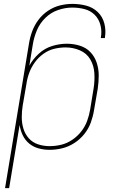

<svg xmlns="http://www.w3.org/2000/svg" viewBox="-20 -763 616 988"><path d="M6 205H27L81 -120Q85 -92 97 -67Q109 -42 130 -24.5Q151 -7 178.5 0.5Q206 8 235 8Q268 8 300.5 0Q333 -8 362.5 -27Q392 -46 414 -73.5Q436 -101 447.5 -133Q459 -165 464 -197L483 -307Q488 -341 488 -375Q488 -409 477.5 -440.5Q467 -472 445 -495Q423 -518 390.5 -528Q358 -538 324 -538Q287 -538 249 -526.5Q211 -515 180.5 -487.5Q150 -460 131 -425L149 -535Q155 -572 170 -607.5Q185 -643 213.5 -671Q242 -699 279 -711.5Q316 -724 352 -724Q385 -724 415.5 -716Q446 -708 467.5 -686.5Q489 -665 497 -633.5Q505 -602 499 -570V-567H520V-571Q526 -607 517 -642Q508 -677 483 -701Q458 -725 423.5 -734Q389 -743 352 -743Q321 -743 288.5 -735Q256 -727 227 -707.5Q198 -688 177.5 -660.5Q157 -633 145.5 -601.5Q134 -570 129 -538ZM235 -11Q204 -11 175.5 -20.5Q147 -30 128 -51.5Q109 -73 100.5 -101Q92 -129 92 -160Q92 -191 97 -221L116 -331Q120 -360 130.5 -388.5Q141 -417 159.5 -442.5Q178 -468 204 -486.5Q230 -505 259.5 -512Q289 -519 318 -519Q356 -519 391 -504Q426 -489 444.5 -457.5Q463 -426 465.5 -387.5Q468 -349 462 -310L444 -200Q439 -170 428.5 -141Q418 -112 398 -86.5Q378 -61 351 -43Q324 -25 294.5 -18Q265 -11 235 -11Z"/></svg>

Font: Iosevka Sparkle Thin
Style: Italic
Weight: 100
Italic angle: -9°
Designer: Belleve Invis
Foundry: Belleve Invis
Version: Version 4.5.0; ttfautohint (v1.8.3)